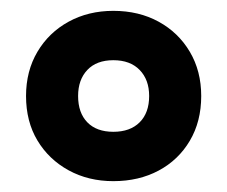

<svg xmlns="http://www.w3.org/2000/svg" viewBox="-20 -744 419 354"><path d="M189 -410Q143 -410 106.5 -430Q70 -450 49 -485Q28 -520 28 -567Q28 -613 49 -648.5Q70 -684 106.5 -704Q143 -724 189 -724Q236 -724 272.5 -704Q309 -684 330 -648.5Q351 -613 351 -567Q351 -520 330 -484.5Q309 -449 272.5 -429.5Q236 -410 189 -410ZM189 -501Q220 -501 237.5 -518.5Q255 -536 255 -567Q255 -597 237.5 -615Q220 -633 189 -633Q158 -633 141 -615Q124 -597 124 -567Q124 -536 141 -518.5Q158 -501 189 -501Z"/></svg>

Font: Noto Sans Lao UI Cond ExtBd
Style: Regular
Weight: 800
Width: 3
Designer: Monotype Design Team
Foundry: Monotype Imaging Inc.
Version: Version 2.000; ttfautohint (v1.8.4.7-5d5b)